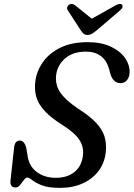

<svg xmlns="http://www.w3.org/2000/svg" viewBox="-20 -922 664 954"><path d="M279 11.5Q220.5 11.5 188.2 -1.2Q156 -14 140 -27Q124 -40 115.5 -40Q108 -40 99 -27.8Q90 -15.5 79.8 -3Q69.5 9.5 58 9.5Q29 9.5 32 -23.5L50 -188Q53 -223.5 79 -223.5Q99.5 -223.5 110 -190L116 -155.5Q122 -98.5 161.2 -68.5Q200.5 -38.5 257.5 -38.5Q313 -38.5 348.2 -66Q383.5 -93.5 391 -142Q399 -186.5 376.5 -223.8Q354 -261 286.5 -303.5Q211.5 -350.5 179.2 -399.8Q147 -449 155.5 -517Q161.5 -568 192.8 -612.8Q224 -657.5 279.8 -685Q335.5 -712.5 415 -712.5Q482.5 -712.5 529.5 -690.8Q576.5 -669 600.8 -634.5Q625 -600 624 -562Q623.5 -540 611.5 -524.5Q599.5 -509 579 -509Q544.5 -509 530 -550L521.5 -580Q510 -622 480.5 -643.8Q451 -665.5 407.5 -665.5Q343 -665.5 304.8 -632.8Q266.5 -600 259.5 -553Q252.5 -504 277.8 -465Q303 -426 368.5 -382Q426.5 -345 457.8 -311.5Q489 -278 499.5 -243Q510 -208 505.5 -166Q500 -113 470 -73Q440 -33 391 -10.8Q342 11.5 279 11.5ZM462 -772.5Q448.5 -761.5 438.2 -755Q428 -748.5 415.5 -748.5Q402 -748.5 395 -755Q388 -761.5 380.5 -772.5L317 -870.5Q311.5 -879 314.2 -886.8Q317 -894.5 323 -898.5Q337 -907.5 353.5 -895.5L436 -829L554.5 -895.5Q577 -907.5 586.5 -898.5Q590 -894.5 588.5 -886.8Q587 -879 576.5 -870.5Z"/></svg>

Font: Fraunces 9pt S050
Style: Italic
Weight: 400
Italic angle: -16°
Version: Version 1.000; ttfautohint (v1.8.3)